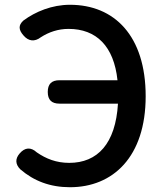

<svg xmlns="http://www.w3.org/2000/svg" viewBox="-20 -770 686 804"><path d="M326 -434H229C196 -434 180 -418 180 -385C180 -352 196 -336 229 -336H327H474C464 -168 388 -88 270 -88C216 -88 173 -105 134 -132C109 -155 84 -153 62 -127C43 -105 44 -82 65 -61C122 -12 190 14 273 14C453 14 590 -113 590 -367C590 -620 459 -750 273 -750C197 -750 128 -721 78 -684C56 -664 58 -645 78 -622C99 -597 125 -594 151 -614C185 -636 224 -649 267 -649C384 -649 457 -576 472 -434Z"/></svg>

Font: GenSenRounded2 TW M
Style: Regular
Weight: 500
Version: Version 2.100;PS 2.1;hotconv 16.6.51;makeotf.lib2.5.65220 DE